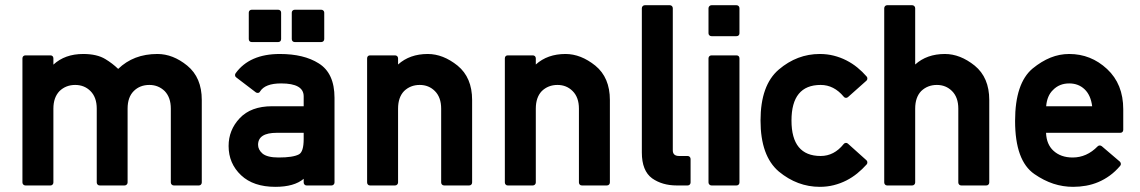

<svg xmlns="http://www.w3.org/2000/svg" viewBox="-20 -722 4440 748"><path d="M79.1 0.5Q74.2 0.5 70.8 -2.9Q67.4 -6.3 67.4 -11.2V-494.6Q67.4 -500 70.8 -503.2Q74.2 -506.3 79.1 -506.3H176.8Q181.6 -506.3 184.8 -503.2Q188 -500 188 -494.6V-470.2Q232.9 -511.7 304.2 -511.7Q357.9 -511.7 390.6 -491.7Q404.3 -483.4 416.5 -474.1Q428.7 -464.8 440.4 -453.6Q470.2 -482.4 508.3 -497.1Q546.4 -511.7 593.3 -511.7Q653.8 -511.7 709.5 -466.3Q766.1 -419.9 766.1 -332.5V-11.2Q766.1 -6.3 762.9 -2.9Q759.8 0.5 754.9 0.5H657.2Q652.3 0.5 648.9 -2.9Q645.5 -6.3 645.5 -11.2V-298.8Q645.5 -342.3 621.6 -367.2Q596.7 -391.1 562 -391.1Q524.9 -391.1 501 -367.2Q477.1 -343.3 477.1 -298.8V-11.2Q477.1 -6.3 473.6 -2.9Q470.2 0.5 465.3 0.5H368.7Q363.3 0.5 360.1 -2.9Q356.9 -6.3 356.9 -11.2V-298.8Q356.9 -342.8 332.5 -367.2Q308.6 -391.1 272.9 -391.1Q236.8 -391.1 211.9 -367.2Q188 -342.3 188 -298.8V-11.2Q188 -6.3 184.8 -2.9Q181.6 0.5 176.8 0.5Z M1174.3 0.5Q1169.4 0.5 1166.3 -2.9Q1163.1 -6.3 1163.1 -11.2V-25.4Q1126 5.9 1052.7 5.9Q967.3 5.9 919.4 -39.1Q870.6 -85 870.6 -153.3Q870.6 -215.3 913.6 -261.2Q957.5 -308.1 1040 -308.1H1163.1V-346.7Q1163.1 -397 1075.2 -397Q1012.7 -397 993.2 -365.7Q990.7 -360.8 985.6 -360.1Q980.5 -359.4 976.6 -362.3L900.4 -420.4Q896.5 -422.9 895.8 -427.7Q895 -432.6 897.9 -436.5Q952.1 -511.7 1070.3 -511.7Q1164.1 -511.7 1221.7 -475.1Q1283.2 -437 1283.2 -340.8V-11.2Q1283.2 -6.3 1279.8 -2.9Q1276.4 0.5 1271.5 0.5ZM1163.1 -204.6H1058.1Q985.4 -204.6 985.4 -157.7Q985.4 -148.4 989.7 -139.9Q994.1 -131.3 1002.4 -124Q1021 -108.4 1065.4 -108.4Q1121.6 -108.4 1144.5 -120.6Q1163.1 -130.4 1163.1 -180.7ZM1128.4 -558.1Q1123.5 -558.1 1120.1 -561.3Q1116.7 -564.5 1116.7 -569.8V-672.9Q1116.7 -677.7 1120.1 -680.9Q1123.5 -684.1 1128.4 -684.1H1231.4Q1236.3 -684.1 1239.7 -680.9Q1243.2 -677.7 1243.2 -672.9V-569.8Q1243.2 -564.5 1239.7 -561.3Q1236.3 -558.1 1231.4 -558.1ZM960.9 -558.1Q955.6 -558.1 952.4 -561.3Q949.2 -564.5 949.2 -569.8V-672.9Q949.2 -677.7 952.4 -680.9Q955.6 -684.1 960.9 -684.1H1063.5Q1068.8 -684.1 1072 -680.9Q1075.2 -677.7 1075.2 -672.9V-569.8Q1075.2 -564.5 1072 -561.3Q1068.8 -558.1 1063.5 -558.1Z M1421.4 0.5Q1416.5 0.5 1413.3 -2.9Q1410.2 -6.3 1410.2 -11.2V-494.6Q1410.2 -500 1413.3 -503.2Q1416.5 -506.3 1421.4 -506.3H1519Q1523.9 -506.3 1527.3 -503.2Q1530.8 -500 1530.8 -494.6V-470.7Q1576.2 -511.7 1646.5 -511.7Q1706.1 -511.7 1762.7 -466.3Q1819.3 -419.9 1819.3 -332.5V-11.2Q1819.3 -6.3 1816.2 -2.9Q1813 0.5 1807.6 0.5H1710.4Q1705.1 0.5 1701.9 -2.9Q1698.7 -6.3 1698.7 -11.2V-298.8Q1698.7 -342.8 1674.3 -367.2Q1650.4 -391.1 1615.2 -391.1Q1579.1 -391.1 1554.2 -367.2Q1530.8 -342.8 1530.8 -298.8V-11.2Q1530.8 -6.3 1527.3 -2.9Q1523.9 0.5 1519 0.5Z M1958 0.5Q1953.1 0.5 1950 -2.9Q1946.8 -6.3 1946.8 -11.2V-494.6Q1946.8 -500 1950 -503.2Q1953.1 -506.3 1958 -506.3H2055.7Q2060.5 -506.3 2064 -503.2Q2067.4 -500 2067.4 -494.6V-470.7Q2112.8 -511.7 2183.1 -511.7Q2242.7 -511.7 2299.3 -466.3Q2356 -419.9 2356 -332.5V-11.2Q2356 -6.3 2352.8 -2.9Q2349.6 0.5 2344.2 0.5H2247.1Q2241.7 0.5 2238.5 -2.9Q2235.4 -6.3 2235.4 -11.2V-298.8Q2235.4 -342.8 2210.9 -367.2Q2187 -391.1 2151.9 -391.1Q2115.7 -391.1 2090.8 -367.2Q2067.4 -342.8 2067.4 -298.8V-11.2Q2067.4 -6.3 2064 -2.9Q2060.5 0.5 2055.7 0.5Z M2480.5 -689.9Q2480.5 -694.8 2483.9 -698.2Q2487.3 -701.7 2492.2 -701.7H2589.4Q2594.7 -701.7 2597.9 -698.2Q2601.1 -694.8 2601.1 -689.9V-136.2Q2601.1 -114.3 2626 -114.3H2658.7Q2664.1 -114.3 2667.2 -110.8Q2670.4 -107.4 2670.4 -102.5V-11.2Q2670.4 -6.3 2667.2 -2.9Q2664.1 0.5 2658.7 0.5H2616.2Q2560.1 0.5 2520.5 -27.3Q2480.5 -56.6 2480.5 -127.9Z M2752 0.5Q2747.1 0.5 2743.7 -2.9Q2740.2 -6.3 2740.2 -11.2V-494.6Q2740.2 -500 2743.7 -503.2Q2747.1 -506.3 2752 -506.3H2849.1Q2854.5 -506.3 2857.7 -503.2Q2860.8 -500 2860.8 -494.6V-11.2Q2860.8 -6.3 2857.7 -2.9Q2854.5 0.5 2849.1 0.5ZM2752 -581.1Q2747.1 -581.1 2743.7 -584.2Q2740.2 -587.4 2740.2 -592.3V-689.9Q2740.2 -694.8 2743.7 -698.2Q2747.1 -701.7 2752 -701.7H2849.1Q2854.5 -701.7 2857.7 -698.2Q2860.8 -694.8 2860.8 -689.9V-592.3Q2860.8 -587.4 2857.7 -584.2Q2854.5 -581.1 2849.1 -581.1Z M3355.5 -97.7Q3358.9 -94.7 3359.1 -89.8Q3359.4 -85 3356.4 -81.5Q3339.4 -62.5 3319.6 -46.4Q3299.8 -30.3 3277.1 -18.8Q3254.4 -7.3 3228.5 -0.7Q3202.6 5.9 3173.8 5.9Q3086.4 5.9 3014.2 -53.7Q2942.9 -114.3 2942.9 -252.4Q2942.9 -390.6 3014.2 -451.2Q3085.4 -511.7 3173.8 -511.7Q3202.6 -511.7 3228.5 -505.1Q3254.4 -498.5 3277.3 -486.8Q3300.3 -475.1 3320.1 -459Q3339.8 -442.9 3356.4 -423.8Q3359.4 -420.4 3359.1 -415.5Q3358.9 -410.6 3355.5 -407.7L3283.7 -343.8Q3279.8 -340.3 3274.9 -340.8Q3270 -341.3 3267.1 -345.2Q3229 -391.1 3177.2 -391.1Q3063.5 -391.1 3063.5 -252.4Q3063.5 -114.3 3177.2 -114.3Q3229.5 -114.3 3266.6 -160.6Q3269.5 -164.6 3274.7 -165.3Q3279.8 -166 3283.7 -162.1Z M3436 0.5Q3431.2 0.5 3428 -2.9Q3424.8 -6.3 3424.8 -11.2V-689.9Q3424.8 -694.8 3428 -698.2Q3431.2 -701.7 3436 -701.7H3533.7Q3538.6 -701.7 3542 -698.2Q3545.4 -694.8 3545.4 -689.9V-470.7Q3590.8 -511.7 3661.1 -511.7Q3720.7 -511.7 3777.3 -466.3Q3834 -419.9 3834 -332.5V-11.2Q3834 -6.3 3830.8 -2.9Q3827.6 0.5 3822.3 0.5H3725.1Q3719.7 0.5 3716.6 -2.9Q3713.4 -6.3 3713.4 -11.2V-298.8Q3713.4 -342.8 3689 -367.2Q3665 -391.1 3629.9 -391.1Q3593.8 -391.1 3568.8 -367.2Q3545.4 -342.8 3545.4 -298.8V-11.2Q3545.4 -6.3 3542 -2.9Q3538.6 0.5 3533.7 0.5Z M4356 -216.3Q4356 -210.9 4352.8 -207.8Q4349.6 -204.6 4344.7 -204.6H4055.2Q4056.2 -181.2 4063.5 -164.1Q4070.8 -147 4083.5 -135.3Q4112.3 -108.4 4158.7 -108.4Q4213.9 -108.4 4256.3 -151.9Q4259.8 -155.3 4264.2 -155.3Q4268.6 -155.3 4272.5 -152.3L4342.8 -92.3Q4346.2 -88.9 4346.7 -84.2Q4347.2 -79.6 4344.2 -76.2Q4325.2 -53.7 4303.7 -38.1Q4282.2 -22.5 4259 -12.7Q4235.8 -2.9 4210.9 1.5Q4186 5.9 4160.6 5.9Q4121.1 5.9 4083.7 -6.3Q4046.4 -18.6 4009.8 -43.9Q3934.6 -95.7 3934.6 -251Q3934.6 -397.9 4002.9 -455.1Q4037.6 -483.4 4072.8 -497.6Q4107.9 -511.7 4145.5 -511.7Q4230 -511.7 4293 -453.1Q4356 -394.5 4356 -296.4ZM4234.9 -308.1Q4229.5 -351.1 4205.6 -374Q4181.6 -397 4145.5 -397Q4106.9 -397 4082 -371.1Q4059.1 -349.1 4055.7 -308.1Z"/></svg>

Font: Alte DIN 1451 Mittelschrift
Style: Bold
Weight: 700
Designer: Peter Wiegel
Foundry: Peter Wiegel
Version: Version 1.003